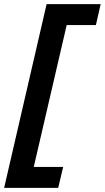

<svg xmlns="http://www.w3.org/2000/svg" viewBox="-32 -739 506 927"><path d="M431 -618H290L131 67H273L249 168H-12L193 -719H454Z"/></svg>

Font: Elaine Sans SemiBold
Style: Italic
Weight: 600
Italic angle: -13°
Designer: Wei Huang
Foundry: Wei Huang
Version: Version 2.001;December 24, 2019;FontCreator 12.0.0.2547 64-b